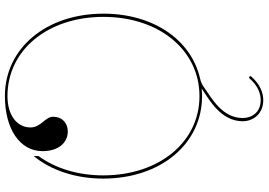

<svg xmlns="http://www.w3.org/2000/svg" viewBox="-168 -634 1042 745"><g transform="rotate(-90 352.5 -261.0)"><path d="M352.5 -762.5C224.5 -762.5 139 -704 139 -616.5C139 -557.5 169.5 -518.5 215.5 -518.5C249.5 -518.5 272.5 -541.5 272.5 -575.5C272.5 -606.5 231 -622.5 231 -663C231 -716.5 279.5 -752.5 352.5 -752.5C531.5 -752.5 660 -596 660 -380C660 -164 531 -7.5 352.5 -7.5C174 -7.5 45.5 -164 45 -380C45 -480 72.5 -567 120 -632V-651C65 -583.5 32.5 -489 32.5 -380C33 -158 167 2.5 352.5 2.5C362.5 2.5 372.5 2 382 1C339 30.5 255 74.5 255 161C255.5 201.5 284 240 337 240C366 240 398.5 227.5 428.5 193.5C431.5 190 429 187 428.5 186.5C428 186 424 183.5 421 187C393 219 363 230 337 230C290 230 268 196.5 267.5 161C267.5 81 343 41 387 10C398.5 2 405.5 -1.5 422 -5.5C571 -40 672.5 -186.5 672.5 -380C672.5 -602 538.5 -762.5 352.5 -762.5Z"/></g></svg>

Font: ZnikomitNo24
Style: Regular
Weight: 500
Designer: gluk
Foundry: gluk
Version: Version 0.55